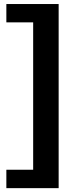

<svg xmlns="http://www.w3.org/2000/svg" viewBox="-20 -745 373 972"><path d="M12.2 207.5V114.3H147.9V-631.8H12.2V-724.6H276.9V207.5Z"/></svg>

Font: TypoPRO Liberation Sans
Style: Bold
Weight: 700
Designer: Steve Matteson
Foundry: Ascender Corporation
Version: Version 2.00.1